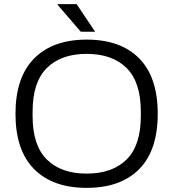

<svg xmlns="http://www.w3.org/2000/svg" viewBox="-20 -888 831 920"><path d="M436 -735.8H367.2L255.9 -865.2L256.8 -868.2H347.2ZM395 12.2Q232.4 12.2 143.3 -77.9Q54.2 -168 54.2 -342.8Q54.2 -517.6 143.6 -607.9Q232.9 -698.2 395 -698.2Q558.1 -698.2 647 -608.2Q735.8 -518.1 735.8 -342.8Q735.8 -167.5 647 -77.6Q558.1 12.2 395 12.2ZM395 -56.2Q518.1 -56.2 586.4 -123.5Q654.8 -190.9 654.8 -332V-353Q654.8 -494.6 586.4 -562.3Q518.1 -629.9 395 -629.9Q272.9 -629.9 204.6 -562.3Q136.2 -494.6 136.2 -353V-332Q136.2 -190.9 204.6 -123.5Q272.9 -56.2 395 -56.2Z"/></svg>

Font: Archivo Light
Style: Regular
Weight: 300
Designer: Hector Gatti
Foundry: Omnibus-Type
Version: Version 2.001